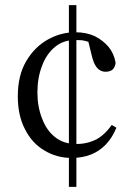

<svg xmlns="http://www.w3.org/2000/svg" viewBox="-20 -680 519 744"><path d="M276 44V-660H247V44ZM272 -525Q284 -525 298 -524Q311 -522 325 -517Q339 -512 352 -500L320 -528L338 -455Q343 -437 350 -426Q357 -414 367 -408Q377 -402 389 -402Q407 -402 417 -411Q426 -420 428 -437Q422 -472 401 -498Q379 -524 347 -540Q314 -555 272 -555Q215 -555 164 -526Q113 -497 81 -442Q49 -387 49 -307Q49 -232 77 -179Q104 -125 152 -97Q199 -68 258 -68Q299 -68 332 -81Q365 -94 390 -120Q415 -146 431 -185L413 -196Q397 -173 377 -156Q357 -139 332 -131Q306 -122 276 -122Q226 -122 193 -149Q160 -175 143 -221Q125 -266 125 -322Q125 -379 143 -425Q160 -471 193 -498Q225 -525 272 -525Z"/></svg>

Font: Source Serif 4 48pt
Style: Regular
Weight: 400
Designer: Frank Grie√ühammer
Foundry: Adobe Systems Incorporated
Version: Version 4.004;hotconv 1.0.116;makeotfexe 2.5.65601